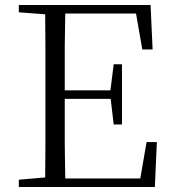

<svg xmlns="http://www.w3.org/2000/svg" viewBox="-20 -745 689 765"><path d="M55 0V-29L160 -38Q161 -103 161 -167Q161 -250 161 -335V-390Q161 -475 161 -559Q161 -624 160 -688L55 -696V-725H580L588 -548H547L522 -691H240Q239 -625 238 -558Q238 -475 238 -385H420L433 -489H466V-249H433L421 -351H238Q238 -253 238 -170Q239 -101 240 -34H539L564 -179H605L597 0Z"/></svg>

Font: Early Summer Mincho Light
Style: Regular
Weight: 300
Designer: GuiWonder
Version: Version 1.002